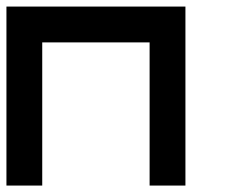

<svg xmlns="http://www.w3.org/2000/svg" viewBox="-20 -576 707 596"><path d="M111.1 -444.4V0H0V-555.6H555.6V0H444.4V-444.4Z"/></svg>

Font: Pixeloid Mono
Style: Regular
Weight: 400
Monospace: yes
Designer: GGBotNet
Foundry: GGBotNet
Version: 0.5